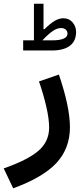

<svg xmlns="http://www.w3.org/2000/svg" viewBox="-123 -749 444 1036"><path d="M2 -531.2V-476.6H156.7C240.2 -476.6 287.6 -509.8 287.6 -576.7C287.6 -596.2 281.2 -613.3 268.6 -628.4C255.9 -643.1 239.3 -650.4 219.2 -650.4C187.5 -650.4 159.2 -632.8 116.7 -591.3H111.8V-729H60.1V-531.2ZM105.5 -531.2C151.9 -579.6 179.2 -597.7 207 -597.7C228 -597.7 241.2 -585 241.2 -567.4C241.2 -543.5 212.9 -531.2 156.7 -531.2ZM87.4 -309.6C103.5 -263.2 116.7 -217.3 127 -172.9C137.2 -128.4 142.1 -90.8 142.1 -61C142.1 -9.8 122.6 32.2 83 65.9C43.5 99.1 -18.6 130.4 -103 159.7L-51.8 267.1C54.2 228.5 131.8 183.1 181.2 130.9C230 78.1 254.4 13.7 254.4 -62.5C254.4 -140.6 231.4 -238.8 194.8 -346.7Z"/></svg>

Font: Estedad SemiBold
Style: Regular
Weight: 600
Designer: Amin Abedi
Version: Version 7.3